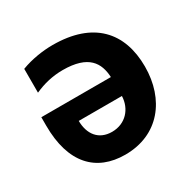

<svg xmlns="http://www.w3.org/2000/svg" viewBox="-130 -684 820 821"><g transform="rotate(-30 279.5 -274.0)"><path d="M228 -554.7C180.4 -554.7 122.5 -546.2 72.4 -527V-409.4C115.8 -429 161.9 -440.3 212 -440.3C339.1 -440.3 372.2 -382.5 375.7 -311.4H32.3V-269.9C32.3 -84.5 120.7 7.1 264.2 7.1C428.6 7.1 524.5 -115.4 524.5 -277.7C524.5 -446.7 428.3 -554.7 228 -554.7ZM263.5 -105.8C197.4 -105.8 163.4 -152.7 163 -217.7H376.1C373.9 -155.5 330.6 -105.8 263.5 -105.8Z"/></g></svg>

Font: TID UI
Style: Bold
Weight: 700
Designer: The TID Project Authors
Foundry: Bakken & Bæck
Version: Version 1.001;hotconv 1.0.109;makeotfexe 2.5.65596